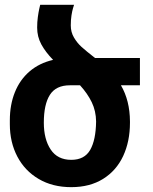

<svg xmlns="http://www.w3.org/2000/svg" viewBox="-20 -770 637 800"><path d="M483.9 -414.6Q521 -351.1 521.5 -264.2V-258.8Q521.5 -180.7 493.2 -119.9Q464.8 -59.1 409.7 -24.7Q354.5 9.8 276.9 9.8Q199.2 9.8 141.4 -24.2Q83.5 -58.1 52.2 -117.7Q21 -177.2 21 -252.4V-269Q21 -333.5 42 -385.7Q63 -438 103.5 -472.7Q144 -507.3 201.2 -520.5Q169.4 -553.2 152.1 -585.2Q134.8 -617.2 134.8 -654.8Q134.8 -678.2 137.7 -699.2Q140.6 -720.2 143.6 -733.4Q146.5 -746.6 147.5 -750H288.6Q287.6 -747.1 284.2 -735.8Q280.8 -724.6 277.8 -705.6Q274.9 -686.5 274.9 -664.1Q274.9 -636.2 288.1 -613.8Q301.3 -591.3 319.6 -574.7Q337.9 -558.1 376 -528.3H563V-414.6ZM313.5 -414.6H271Q213.4 -414.6 188 -375Q162.6 -335.4 162.6 -258.8Q162.6 -189.9 191.2 -147Q219.7 -104 276.9 -104Q332 -104 355.7 -145.3Q379.4 -186.5 380.4 -263.7Q379.9 -307.6 362.3 -344Q344.7 -380.4 313.5 -414.6Z"/></svg>

Font: Mardoto
Style: Bold
Weight: 700
Designer: Christian Robertson, Vahan Hovhannisyan
Foundry: Google
Version: Version 1.000